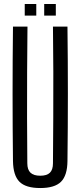

<svg xmlns="http://www.w3.org/2000/svg" viewBox="-20 -933 402 960"><path d="M181.2 7.2Q108.8 7.2 77.4 -24.2Q46 -55.6 44.9 -127.8Q42.9 -295.5 42.9 -464Q42.9 -632.4 44.9 -800H117.4Q116.2 -688.4 115.6 -573.2Q114.9 -458.1 115.3 -343.3Q115.6 -228.5 116.6 -116.5Q116.6 -84.4 132.6 -69.4Q148.6 -54.4 181.2 -54.4Q214.3 -54.4 229.5 -69.4Q244.8 -84.4 244.8 -116.5Q245.8 -228.5 246.3 -343.3Q246.9 -458.1 246.6 -573.2Q246.4 -688.4 244.8 -800H317.3Q319.4 -632.4 319.4 -464Q319.4 -295.5 317.3 -127.8Q316.6 -55.6 285 -24.2Q253.5 7.2 181.2 7.2ZM201 -855V-913.1H259.1V-855ZM103.7 -855V-913.1H161.4V-855Z"/></svg>

Font: Big Shoulders Thin
Style: Regular
Weight: 100
Designer: Patric King
Foundry: XO Type Co
Version: Version 2.002